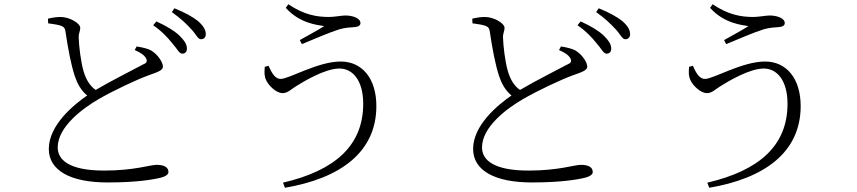

<svg xmlns="http://www.w3.org/2000/svg" viewBox="-20 -825 4040 905"><path d="M615 -589C638 -579 660 -567 669 -549C675 -536 672 -528 654 -521C614 -499 505 -445 431 -401C401 -422 385 -453 374 -489C361 -532 352 -609 351 -647C350 -670 359 -678 358 -695C357 -716 307 -745 266 -745C248 -745 232 -743 206 -737L207 -715C221 -713 246 -710 263 -705C283 -699 287 -690 289 -674C300 -599 315 -518 333 -465C344 -432 362 -398 391 -375C327 -331 210 -235 210 -123C210 -22 311 35 487 35C626 35 705 21 740 12C759 7 774 -2 774 -14C774 -40 748 -48 718 -48C687 -48 613 -21 471 -21C307 -21 252 -71 252 -130C252 -227 369 -314 447 -359C513 -397 624 -450 683 -471C722 -485 748 -493 748 -511C748 -530 726 -567 691 -588C675 -596 650 -602 624 -606ZM702 -706C744 -677 771 -647 792 -621C814 -597 824 -572 839 -572C852 -572 861 -580 861 -596C861 -615 851 -632 826 -657C803 -679 766 -702 717 -724ZM790 -768C833 -737 856 -715 880 -689C903 -666 912 -640 927 -640C940 -640 950 -648 950 -664C950 -684 939 -703 913 -726C889 -745 852 -766 802 -786Z M1228 -510C1226 -482 1225 -467 1235 -446C1246 -422 1282 -386 1312 -386C1336 -386 1352 -404 1373 -417C1411 -441 1512 -502 1580 -502C1643 -502 1692 -445 1692 -336C1692 -138 1558 -21 1314 36L1323 60C1583 16 1754 -107 1754 -325C1754 -455 1687 -535 1586 -535C1478 -535 1343 -453 1303 -453C1280 -453 1264 -473 1246 -515ZM1508 -702C1479 -683 1435 -660 1393 -636L1403 -617C1451 -637 1532 -672 1580 -687C1608 -695 1633 -696 1648 -697C1667 -698 1679 -704 1679 -716C1679 -740 1641 -752 1608 -752C1591 -752 1555 -745 1531 -745C1473 -745 1413 -755 1339 -805L1327 -788C1393 -714 1478 -707 1508 -702Z M2615 -589C2638 -579 2660 -567 2669 -549C2675 -536 2672 -528 2654 -521C2614 -499 2505 -445 2431 -401C2401 -422 2385 -453 2374 -489C2361 -532 2352 -609 2351 -647C2350 -670 2359 -678 2358 -695C2357 -716 2307 -745 2266 -745C2248 -745 2232 -743 2206 -737L2207 -715C2221 -713 2246 -710 2263 -705C2283 -699 2287 -690 2289 -674C2300 -599 2315 -518 2333 -465C2344 -432 2362 -398 2391 -375C2327 -331 2210 -235 2210 -123C2210 -22 2311 35 2487 35C2626 35 2705 21 2740 12C2759 7 2774 -2 2774 -14C2774 -40 2748 -48 2718 -48C2687 -48 2613 -21 2471 -21C2307 -21 2252 -71 2252 -130C2252 -227 2369 -314 2447 -359C2513 -397 2624 -450 2683 -471C2722 -485 2748 -493 2748 -511C2748 -530 2726 -567 2691 -588C2675 -596 2650 -602 2624 -606ZM2702 -706C2744 -677 2771 -647 2792 -621C2814 -597 2824 -572 2839 -572C2852 -572 2861 -580 2861 -596C2861 -615 2851 -632 2826 -657C2803 -679 2766 -702 2717 -724ZM2790 -768C2833 -737 2856 -715 2880 -689C2903 -666 2912 -640 2927 -640C2940 -640 2950 -648 2950 -664C2950 -684 2939 -703 2913 -726C2889 -745 2852 -766 2802 -786Z M3228 -510C3226 -482 3225 -467 3235 -446C3246 -422 3282 -386 3312 -386C3336 -386 3352 -404 3373 -417C3411 -441 3512 -502 3580 -502C3643 -502 3692 -445 3692 -336C3692 -138 3558 -21 3314 36L3323 60C3583 16 3754 -107 3754 -325C3754 -455 3687 -535 3586 -535C3478 -535 3343 -453 3303 -453C3280 -453 3264 -473 3246 -515ZM3508 -702C3479 -683 3435 -660 3393 -636L3403 -617C3451 -637 3532 -672 3580 -687C3608 -695 3633 -696 3648 -697C3667 -698 3679 -704 3679 -716C3679 -740 3641 -752 3608 -752C3591 -752 3555 -745 3531 -745C3473 -745 3413 -755 3339 -805L3327 -788C3393 -714 3478 -707 3508 -702Z"/></svg>

Font: Noto Serif CJK JP Light
Style: Regular
Weight: 300
Designer: Ryoko NISHIZUKA 西塚涼子 (kana & ideographs); Frank Grießhammer (Latin, Greek & Cyrillic); Wenlong ZHANG 张文龙 (bopomofo); San
Foundry: Adobe Systems Incorporated
Version: Version 1.001;PS 1.001;hotconv 16.6.54;makeotf.lib2.5.65590